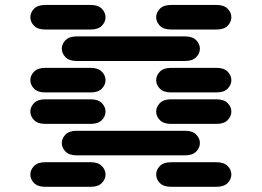

<svg xmlns="http://www.w3.org/2000/svg" viewBox="-20 -756 1040 763"><path d="M159.2 -13.7Q129.9 -13.7 115.2 -28.8Q100.6 -43.9 100.6 -62.5Q100.6 -81.1 115.2 -96.2Q129.9 -111.3 159.2 -111.3H340.8Q370.1 -111.3 384.8 -96.2Q399.4 -81.1 399.4 -62.5Q399.4 -43.9 384.8 -28.8Q370.1 -13.7 340.8 -13.7ZM659.2 -13.7Q629.9 -13.7 615.2 -28.8Q600.6 -43.9 600.6 -62.5Q600.6 -81.1 615.2 -96.2Q629.9 -111.3 659.2 -111.3H840.8Q870.1 -111.3 884.8 -96.2Q899.4 -81.1 899.4 -62.5Q899.4 -43.9 884.8 -28.8Q870.1 -13.7 840.8 -13.7ZM284.2 -138.7Q254.9 -138.7 240.2 -153.8Q225.6 -168.9 225.6 -187.5Q225.6 -206.1 240.2 -221.2Q254.9 -236.3 284.2 -236.3H715.8Q745.1 -236.3 759.8 -221.2Q774.4 -206.1 774.4 -187.5Q774.4 -168.9 759.8 -153.8Q745.1 -138.7 715.8 -138.7ZM159.2 -263.7Q129.9 -263.7 115.2 -278.8Q100.6 -293.9 100.6 -312.5Q100.6 -331.1 115.2 -346.2Q129.9 -361.3 159.2 -361.3H340.8Q370.1 -361.3 384.8 -346.2Q399.4 -331.1 399.4 -312.5Q399.4 -293.9 384.8 -278.8Q370.1 -263.7 340.8 -263.7ZM659.2 -263.7Q629.9 -263.7 615.2 -278.8Q600.6 -293.9 600.6 -312.5Q600.6 -331.1 615.2 -346.2Q629.9 -361.3 659.2 -361.3H840.8Q870.1 -361.3 884.8 -346.2Q899.4 -331.1 899.4 -312.5Q899.4 -293.9 884.8 -278.8Q870.1 -263.7 840.8 -263.7ZM159.2 -388.7Q129.9 -388.7 115.2 -403.8Q100.6 -418.9 100.6 -437.5Q100.6 -456.1 115.2 -471.2Q129.9 -486.3 159.2 -486.3H340.8Q370.1 -486.3 384.8 -471.2Q399.4 -456.1 399.4 -437.5Q399.4 -418.9 384.8 -403.8Q370.1 -388.7 340.8 -388.7ZM659.2 -388.7Q629.9 -388.7 615.2 -403.8Q600.6 -418.9 600.6 -437.5Q600.6 -456.1 615.2 -471.2Q629.9 -486.3 659.2 -486.3H840.8Q870.1 -486.3 884.8 -471.2Q899.4 -456.1 899.4 -437.5Q899.4 -418.9 884.8 -403.8Q870.1 -388.7 840.8 -388.7ZM284.2 -513.7Q254.9 -513.7 240.2 -528.8Q225.6 -543.9 225.6 -562.5Q225.6 -581.1 240.2 -596.2Q254.9 -611.3 284.2 -611.3H715.8Q745.1 -611.3 759.8 -596.2Q774.4 -581.1 774.4 -562.5Q774.4 -543.9 759.8 -528.8Q745.1 -513.7 715.8 -513.7ZM159.2 -638.7Q129.9 -638.7 115.2 -653.8Q100.6 -668.9 100.6 -687.5Q100.6 -706.1 115.2 -721.2Q129.9 -736.3 159.2 -736.3H340.8Q370.1 -736.3 384.8 -721.2Q399.4 -706.1 399.4 -687.5Q399.4 -668.9 384.8 -653.8Q370.1 -638.7 340.8 -638.7ZM659.2 -638.7Q629.9 -638.7 615.2 -653.8Q600.6 -668.9 600.6 -687.5Q600.6 -706.1 615.2 -721.2Q629.9 -736.3 659.2 -736.3H840.8Q870.1 -736.3 884.8 -721.2Q899.4 -706.1 899.4 -687.5Q899.4 -668.9 884.8 -653.8Q870.1 -638.7 840.8 -638.7Z"/></svg>

Font: Sixtyfour Normal
Style: Regular
Weight: 400
Monospace: yes
Designer: Jens Kutilek
Foundry: Jens Kutilek
Version: Version 2.000